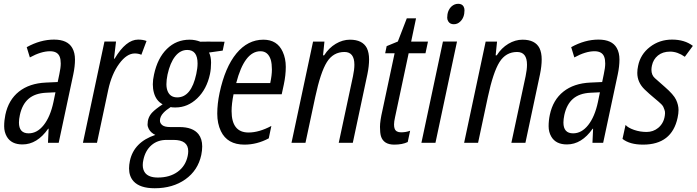

<svg xmlns="http://www.w3.org/2000/svg" viewBox="-20 -754 3679 1014"><path d="M137.7 -450.7 121.1 -504.9Q193.4 -544.9 265.1 -544.9Q336.9 -544.9 361.8 -500.5Q376 -475.6 376 -439.7Q376 -403.8 367.2 -361.8L290 0H233.4L236.8 -74.2H234.4Q176.3 8.8 98.6 8.8Q40 8.8 16.1 -32.2Q2 -56.6 2 -87.2Q2 -117.7 8.3 -147.9Q24.9 -226.6 80.1 -270.3Q135.3 -314 222.2 -317.9L284.7 -320.8L293.5 -362.8Q300.8 -396.5 300.8 -418.5Q300.8 -440.4 295.4 -454.1Q284.2 -483.4 244.1 -483.4Q197.3 -483.4 137.7 -450.7ZM80.1 -106.9Q80.1 -49.8 131.3 -49.8Q176.3 -49.8 210.9 -93.5Q245.6 -137.2 262.2 -214.8L272.9 -266.6Q257.3 -266.1 222.7 -264.2Q164.6 -261.2 130.9 -232.2Q97.2 -203.1 85 -147Q80.1 -124 80.1 -106.9Z M709.5 -544.9Q734.9 -544.9 753.9 -537.6L726.6 -464.8Q710.4 -471.7 691.9 -471.7Q649.4 -471.7 609.6 -417.5Q569.8 -363.3 551.8 -280.3L492.2 0H418L531.7 -534.7H592.8L582 -444.3H585.4Q645.5 -544.9 709.5 -544.9Z M1084 -476.6Q1094.7 -455.1 1094.7 -422.9Q1094.7 -390.6 1088.9 -362.8Q1071.8 -282.7 1021.5 -234.6Q971.2 -186.5 907.2 -186.5H903.3Q888.7 -186.5 881.3 -188.5Q856.9 -172.9 843.3 -158.2Q824.7 -138.7 824.7 -116.7Q824.7 -103 837.2 -93Q849.6 -83 879.4 -83H927.7Q998.5 -83 1028.3 -45.4Q1047.9 -20.5 1047.9 19.5Q1047.9 40 1043 64.5Q1025.4 146 959 193.1Q892.6 240.2 796.9 240.2Q718.8 240.2 685.1 203.1Q661.6 176.8 661.6 135.3Q661.6 116.7 666 95.7Q687 -3.4 800.3 -41.5Q777.3 -52.2 766.1 -72.3Q759.3 -85 759.3 -96.7Q759.3 -133.8 783.7 -159.7Q801.3 -178.2 838.9 -203.1Q804.7 -221.7 793 -263.7Q787.1 -284.7 787.1 -308.8Q787.1 -333 793.5 -360.8Q812 -447.3 861.6 -495.8Q911.1 -544.4 981.4 -544.4Q1010.7 -544.4 1038.1 -533.7Q1044.4 -534.2 1076.4 -534.2Q1108.4 -534.2 1166 -533.7L1156.2 -486.8ZM1023.4 -418.9Q1023.4 -490.2 968.8 -490.2Q932.1 -490.2 905.3 -456.5Q878.4 -422.9 864.7 -359.9Q858.9 -332 858.9 -309.3Q858.9 -286.6 866.2 -270.5Q879.9 -239.7 916 -239.7Q990.2 -239.7 1016.6 -363.3Q1023.4 -394.5 1023.4 -418.9ZM896.5 -15.1H859.4Q812 -15.1 779.8 12.9Q747.6 41 737.3 89.8Q733.9 105 733.9 117.7Q733.9 142.6 746.6 159.2Q766.1 183.6 813.5 183.6Q876.5 183.6 918.2 153.3Q960 123 971.2 69.8Q974.1 56.2 974.1 44.4Q974.1 -15.1 896.5 -15.1Z M1271 9.8Q1180.7 9.8 1146.5 -61.5Q1127.4 -101.6 1127.4 -153.6Q1127.4 -205.6 1139.6 -263.2Q1168.5 -398.9 1228.5 -471.7Q1288.6 -544.4 1371.1 -544.4Q1444.3 -544.4 1473.1 -480.5Q1489.3 -445.3 1489.3 -400.9Q1489.3 -356.4 1479 -308.1L1467.8 -256.3H1213.4Q1203.1 -205.6 1203.1 -167.5Q1203.1 -54.2 1292.5 -54.2Q1348.1 -54.2 1413.1 -88.9L1399.4 -23.4Q1337.4 9.8 1271 9.8ZM1407.2 -315.4Q1416 -356.9 1416 -386.7Q1416 -416.5 1410.2 -437.5Q1396 -483.4 1355.5 -483.4Q1271 -483.4 1227.5 -315.4Z M1693.4 -534.2 1686 -461.9H1691.9Q1716.8 -501 1753.2 -522.7Q1789.6 -544.4 1828.1 -544.4Q1894.5 -544.4 1917.5 -500Q1929.2 -475.6 1929.2 -440.4Q1929.2 -405.3 1920.4 -362.3L1843.3 0H1769L1844.2 -351.6Q1851.6 -386.7 1851.6 -412.1Q1851.6 -479.5 1799.3 -479.5Q1739.7 -479.5 1706.3 -426Q1672.9 -372.6 1645 -242.2L1593.3 0H1519.5L1633.3 -534.2Z M2066.4 -135.3Q2061 -111.3 2061 -96.7Q2061 -82 2064.5 -73.7Q2071.8 -55.2 2097.9 -55.2Q2124 -55.2 2146 -63.5L2133.3 -3.9Q2105 9.8 2062 9.8Q2005.4 9.8 1991.7 -35.2Q1986.8 -52.7 1986.8 -84Q1986.8 -115.2 1999.5 -169.9L2064 -472.7H2014.2L2022 -510.3L2081.1 -534.7L2128.4 -657.2H2177.2L2151.4 -534.2H2240.2L2227.1 -472.7H2138.2Z M2364.3 -719.7Q2379.9 -733.9 2399.9 -733.9Q2419.9 -733.9 2428.2 -719.7Q2433.1 -710.9 2433.1 -700.2Q2433.1 -661.6 2411.1 -640.6Q2396.5 -626 2376.7 -626Q2356.9 -626 2347.7 -640.6Q2341.8 -649.9 2341.8 -660.2Q2341.8 -698.2 2364.3 -719.7ZM2279.8 0H2205.6L2319.3 -534.7H2393.6Z M2605 -534.2 2597.7 -461.9H2603.5Q2628.4 -501 2664.8 -522.7Q2701.2 -544.4 2739.7 -544.4Q2806.2 -544.4 2829.1 -500Q2840.8 -475.6 2840.8 -440.4Q2840.8 -405.3 2832 -362.3L2754.9 0H2680.7L2755.9 -351.6Q2763.2 -386.7 2763.2 -412.1Q2763.2 -479.5 2710.9 -479.5Q2651.4 -479.5 2617.9 -426Q2584.5 -372.6 2556.6 -242.2L2504.9 0H2431.2L2544.9 -534.2Z M3013.2 -450.7 2996.6 -504.9Q3068.8 -544.9 3140.6 -544.9Q3212.4 -544.9 3237.3 -500.5Q3251.5 -475.6 3251.5 -439.7Q3251.5 -403.8 3242.7 -361.8L3165.5 0H3108.9L3112.3 -74.2H3109.9Q3051.8 8.8 2974.1 8.8Q2915.5 8.8 2891.6 -32.2Q2877.4 -56.6 2877.4 -87.2Q2877.4 -117.7 2883.8 -147.9Q2900.4 -226.6 2955.6 -270.3Q3010.7 -314 3097.7 -317.9L3160.2 -320.8L3168.9 -362.8Q3176.3 -396.5 3176.3 -418.5Q3176.3 -440.4 3170.9 -454.1Q3159.7 -483.4 3119.6 -483.4Q3072.8 -483.4 3013.2 -450.7ZM2955.6 -106.9Q2955.6 -49.8 3006.8 -49.8Q3051.8 -49.8 3086.4 -93.5Q3121.1 -137.2 3137.7 -214.8L3148.4 -266.6Q3132.8 -266.1 3098.1 -264.2Q3040 -261.2 3006.3 -232.2Q2972.7 -203.1 2960.4 -147Q2955.6 -124 2955.6 -106.9Z M3456.1 -78.6Q3489.7 -106.4 3492.2 -155.3Q3492.7 -165.5 3489 -174.8Q3485.4 -184.1 3483.2 -189.5Q3481 -194.8 3472.7 -203.6Q3460.9 -215.3 3435.3 -236.3Q3409.7 -257.3 3384.8 -281.2Q3345.7 -318.8 3345.7 -369.1Q3345.7 -386.7 3350.1 -406.7Q3362.3 -467.3 3412.6 -506.1Q3462.9 -544.9 3529.3 -544.9Q3595.7 -544.9 3639.2 -511.7L3596.7 -454.1Q3558.1 -481.4 3519 -481.4Q3480 -481.4 3454.8 -460.9Q3429.7 -440.4 3422.9 -407.2Q3420.4 -395.5 3420.4 -385.3Q3420.4 -357.9 3438 -341.8L3491.7 -294.4Q3537.6 -254.4 3550.3 -227.5Q3563.5 -199.7 3563.5 -172.9Q3563.5 -154.8 3558.6 -132.3Q3528.3 9.8 3376 9.8Q3305.7 9.8 3267.6 -20.5L3283.7 -94.2Q3296.9 -79.1 3328.4 -68.1Q3359.9 -57.1 3394.8 -57.1Q3429.7 -57.1 3456.1 -78.6Z"/></svg>

Font: Open Sans Hebrew Condensed
Style: Italic
Weight: 400
Width: 3
Italic angle: -12°
Foundry: Ascender Corporation, Yanek Iontef
Version: Version 2.001;PS 002.001;hotconv 1.0.70;makeotf.lib2.5.58329